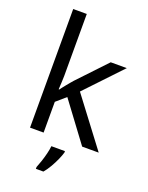

<svg xmlns="http://www.w3.org/2000/svg" viewBox="-177 -847 889 1156"><g transform="rotate(20 267.0 -269.5)"><path d="M85 -760H172V-363Q172 -347 170.5 -321Q169 -295 168 -276H172Q176 -282 184 -292Q192 -302 201.5 -314Q211 -326 220.5 -337Q230 -348 236 -355L407 -536H510L293 -307L525 0H419L233 -250L172 -197V0H85ZM331 61V70Q326 88 314 115.5Q302 143 285.5 171.5Q269 200 251 221H203V209Q210 192 219 165.5Q228 139 235 110.5Q242 82 244 61Z"/></g></svg>

Font: BC Sans
Style: Regular
Weight: 400
Designer: Monotype Design Team
Province of B.C.
Foundry: Monotype Imaging Inc.
Version: Version 2.000;GOOG;noto-source:20170915:90ef993387c0